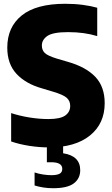

<svg xmlns="http://www.w3.org/2000/svg" viewBox="-20 -770 593 1016"><path d="M238.5 10Q188 10 135 1.8Q82 -6.5 39 -21.5V-171.5Q83 -157 135.2 -148.5Q187.5 -140 236 -140Q299 -140 325.2 -158.8Q351.5 -177.5 351.5 -209.5Q351.5 -236 333 -252.5Q314.5 -269 260 -285L202 -302.5Q116.5 -326.5 67.5 -379Q18.5 -431.5 18.5 -518Q18.5 -626.5 95 -688.2Q171.5 -750 325.5 -750Q374.5 -750 418 -744.2Q461.5 -738.5 494.5 -729V-579Q426 -600 340.5 -600Q260 -600 230.8 -579.8Q201.5 -559.5 201.5 -529.5Q201.5 -504.5 217.2 -489.5Q233 -474.5 280.5 -460L338.5 -443Q434 -416 484 -363.8Q534 -311.5 534 -224Q534 -116 456 -53Q378 10 238.5 10ZM261.5 226Q233.5 226 208.8 222Q184 218 163 211.5V142.5Q184.5 150 208.8 153.5Q233 157 252 157Q280.5 157 295 149.5Q309.5 142 309.5 123.5Q309.5 88.5 251 88.5H228V-10H314V41Q404.5 55 404.5 130.5Q404.5 174.5 370.8 200.2Q337 226 261.5 226Z"/></svg>

Font: Encode Sans SmCnd XBd
Style: Regular
Weight: 800
Width: 4
Designer: Multiple Designers
Foundry: Impallari Type
Version: Version 3.002; ttfautohint (v1.8.3) -l 8 -r 50 -G 200 -x 14 